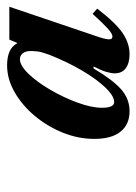

<svg xmlns="http://www.w3.org/2000/svg" viewBox="60 -872 394 555"><g transform="rotate(-90 257.5 -595.0)"><path d="M213 -418Q175 -418 154 -444Q133 -470 133 -520Q133 -566 151 -610.8Q169 -655.5 199.5 -692Q230 -728.5 268 -750.2Q306 -772 345.5 -772Q368.5 -772 384.8 -765.2Q401 -758.5 410 -742L420 -765.5H515L427 -505.5Q420.5 -485 420.8 -476.2Q421 -467.5 429 -467.5Q437 -467.5 452 -481Q467 -494.5 494.5 -525L509.5 -511.5Q469 -458.5 439.2 -438.2Q409.5 -418 378 -418Q352 -418 337.2 -429Q322.5 -440 322.5 -461Q322.5 -471 326.8 -485.5Q331 -500 342.5 -522H336.5Q304.5 -467.5 276.8 -442.8Q249 -418 213 -418ZM239.5 -462.5Q257 -462.5 281.5 -488Q306 -513.5 331.2 -556.5Q356.5 -599.5 376.5 -651Q384.5 -672.5 385.8 -684.2Q387 -696 387 -704Q387 -718.5 380.2 -726.8Q373.5 -735 363.5 -735Q345 -735 321 -710Q297 -685 274.8 -646.8Q252.5 -608.5 237.8 -568.2Q223 -528 223 -497.5Q223 -462.5 239.5 -462.5Z"/></g></svg>

Font: Libre Caslon Condensed Bold
Style: Italic
Weight: 700
Italic angle: -22.583°
Designer: Pablo Impallari, Rodrigo Fuenzalida, Katja Schimmel, Ertekin Erdin
Foundry: Pablo Impallari, Rodrigo Fuenzalida
Version: Version 2.000; ttfautohint (v1.8.4.7-5d5b);gftools[0.9.33]